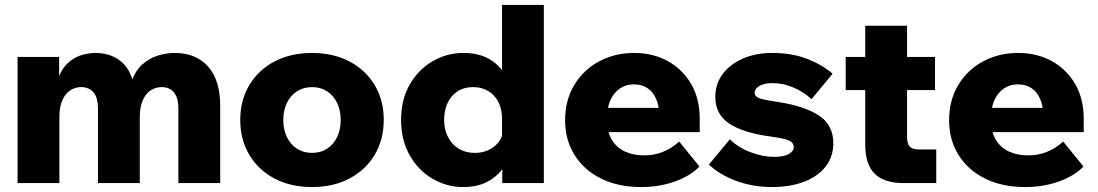

<svg xmlns="http://www.w3.org/2000/svg" viewBox="-20 -740 4437 776"><path d="M870 0H701V-301Q701 -345 683 -366.5Q665 -388 633 -388Q610 -388 590 -375.5Q570 -363 557.5 -336Q545 -309 545 -266V0H376V-301Q376 -345 358 -366.5Q340 -388 308 -388Q285 -388 265 -375.5Q245 -363 232.5 -336Q220 -309 220 -266V0H51V-510H219V-411L212 -412Q226 -458 251.5 -482.5Q277 -507 307 -516.5Q337 -526 365 -526Q424 -526 465 -495Q506 -464 520 -400H508Q524 -451 553.5 -478Q583 -505 618.5 -515.5Q654 -526 686 -526Q772 -526 821 -471Q870 -416 870 -312Z M1241 16Q1155 16 1089.5 -18.5Q1024 -53 987.5 -114.5Q951 -176 951 -255Q951 -335 987.5 -396Q1024 -457 1089.5 -491.5Q1155 -526 1241 -526Q1327 -526 1392.5 -491.5Q1458 -457 1494.5 -396Q1531 -335 1531 -256Q1531 -176 1494.5 -114.5Q1458 -53 1392.5 -18.5Q1327 16 1241 16ZM1241 -122Q1276 -122 1302 -139Q1328 -156 1342.5 -186Q1357 -216 1357 -255Q1357 -294 1342.5 -324Q1328 -354 1302 -371Q1276 -388 1241 -388Q1207 -388 1180.5 -371Q1154 -354 1139.5 -324Q1125 -294 1125 -255Q1125 -216 1139.5 -186Q1154 -156 1180.5 -139Q1207 -122 1241 -122Z M2178 0H2010V-109L2009 -120V-259Q2009 -300 1994 -328.5Q1979 -357 1952.5 -372.5Q1926 -388 1892 -388Q1856 -388 1829.5 -371Q1803 -354 1789 -324Q1775 -294 1775 -255Q1775 -217 1790.5 -186.5Q1806 -156 1834 -139Q1862 -122 1899 -122Q1928 -122 1952 -132.5Q1976 -143 1992.5 -162.5Q2009 -182 2014 -208L2052 -192Q2052 -135 2029 -87.5Q2006 -40 1961.5 -12Q1917 16 1852 16Q1785 16 1727.5 -18Q1670 -52 1635.5 -113Q1601 -174 1601 -255Q1601 -337 1635.5 -397.5Q1670 -458 1727.5 -492Q1785 -526 1853 -526Q1913 -526 1954.5 -503Q1996 -480 2020 -440Q2044 -400 2049 -349H2009V-720H2178Z M2725 -168 2807 -67Q2769 -28 2706.5 -6Q2644 16 2572 16Q2479 16 2410 -18Q2341 -52 2302.5 -113Q2264 -174 2264 -254Q2264 -335 2301 -396.5Q2338 -458 2401.5 -492Q2465 -526 2543 -526Q2620 -526 2680 -492.5Q2740 -459 2774 -399.5Q2808 -340 2808 -261V-255H2644V-273Q2644 -312 2632 -340Q2620 -368 2597.5 -383.5Q2575 -399 2542 -399Q2510 -399 2485.5 -382.5Q2461 -366 2447 -335Q2433 -304 2433 -258Q2433 -209 2452 -176.5Q2471 -144 2505 -128Q2539 -112 2583 -112Q2664 -112 2725 -168ZM2808 -206H2365V-304H2791L2808 -260Z M2845 -75 2930 -177Q2963 -144 3013 -125Q3063 -106 3109 -106Q3147 -106 3167.5 -117.5Q3188 -129 3188 -145Q3188 -164 3168 -172.5Q3148 -181 3089 -189Q2981 -204 2926 -241.5Q2871 -279 2871 -348Q2871 -401 2901 -441Q2931 -481 2983 -503.5Q3035 -526 3101 -526Q3181 -526 3242.5 -502Q3304 -478 3345 -442L3260 -339Q3229 -368 3187.5 -386Q3146 -404 3102 -404Q3068 -404 3049 -392.5Q3030 -381 3030 -366Q3030 -349 3051.5 -342Q3073 -335 3129 -327Q3232 -311 3290 -273Q3348 -235 3348 -161Q3348 -107 3317 -67Q3286 -27 3230 -5.5Q3174 16 3099 16Q3023 16 2955.5 -9Q2888 -34 2845 -75Z M3764 0H3632Q3553 0 3515 -38Q3477 -76 3477 -155V-636H3646V-188Q3646 -159 3657 -147.5Q3668 -136 3696 -136H3764ZM3759 -376H3398V-510H3759Z M4277 -168 4359 -67Q4321 -28 4258.5 -6Q4196 16 4124 16Q4031 16 3962 -18Q3893 -52 3854.5 -113Q3816 -174 3816 -254Q3816 -335 3853 -396.5Q3890 -458 3953.5 -492Q4017 -526 4095 -526Q4172 -526 4232 -492.5Q4292 -459 4326 -399.5Q4360 -340 4360 -261V-255H4196V-273Q4196 -312 4184 -340Q4172 -368 4149.5 -383.5Q4127 -399 4094 -399Q4062 -399 4037.5 -382.5Q4013 -366 3999 -335Q3985 -304 3985 -258Q3985 -209 4004 -176.5Q4023 -144 4057 -128Q4091 -112 4135 -112Q4216 -112 4277 -168ZM4360 -206H3917V-304H4343L4360 -260Z"/></svg>

Font: Wix Madefor Display ExtraBold
Style: Regular
Weight: 800
Designer: Dalton Maag Ltd
Foundry: Dalton Maag Ltd
Version: Version 3.100